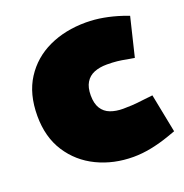

<svg xmlns="http://www.w3.org/2000/svg" viewBox="-104 -629 703 732"><g transform="rotate(-20 248.0 -263.0)"><path d="M317 9Q237 9 170.5 -23Q104 -55 64.5 -116Q25 -177 25 -263Q25 -352 64 -412.5Q103 -473 169.5 -504Q236 -535 320 -535Q355 -535 391 -528.5Q427 -522 463 -510L488 -501L450 -344L420 -349Q401 -353 382.5 -355Q364 -357 341 -357Q311 -357 289 -348Q267 -339 255 -319Q243 -299 243 -267Q243 -234 255.5 -214Q268 -194 290.5 -185.5Q313 -177 342 -177Q358 -177 377.5 -178Q397 -179 428 -183L464 -187L495 -30L464 -19Q427 -6 389.5 1.5Q352 9 317 9Z"/></g></svg>

Font: REM Black
Style: Regular
Weight: 900
Designer: Octavio Pardo
Foundry: Ashler Design
Version: Version 1.005;gftools[0.9.28]